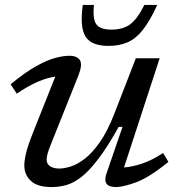

<svg xmlns="http://www.w3.org/2000/svg" viewBox="-20 -748 722 778"><path d="M411.5 -45 476.5 -234H461Q416 -153.5 379 -104.8Q342 -56 310.2 -31.2Q278.5 -6.5 249 1.8Q219.5 10 189 10Q131.5 10 105 -15Q78.5 -40 78.5 -78Q78.5 -97 85 -125.5Q91.5 -154 113.5 -210L204 -437.5Q172.5 -433.5 133.2 -416.8Q94 -400 48 -368.5L23 -406.5Q82.5 -455.5 127.2 -480.2Q172 -505 204.8 -513.5Q237.5 -522 260.5 -522Q293.5 -522 304.2 -503.5Q315 -485 296.5 -439L184.5 -159Q177.5 -141.5 173.2 -126.8Q169 -112 169 -101.5Q169 -83.5 183.2 -74.2Q197.5 -65 220 -65Q239.5 -65 266.2 -73.2Q293 -81.5 323.5 -104.8Q354 -128 385 -172.5Q416 -217 444 -289L530.5 -512H627L482.5 -69.5Q515 -71.5 555.5 -85Q596 -98.5 641 -128L662.5 -92Q584 -28.5 531.2 -9.2Q478.5 10 450 10Q392.5 10 411.5 -45ZM432 -628Q477.5 -628 506.8 -649Q536 -670 565 -728H617Q588 -664 559.5 -627.8Q531 -591.5 497.5 -576.8Q464 -562 420 -562Q349.5 -562 326.2 -600.5Q303 -639 315.5 -728H360.5Q355 -669.5 370.8 -648.8Q386.5 -628 432 -628Z"/></svg>

Font: Newsreader Caption
Style: Italic
Weight: 400
Italic angle: -17°
Designer: Hugues Gentile
Foundry: Production Type
Version: Version 1.001